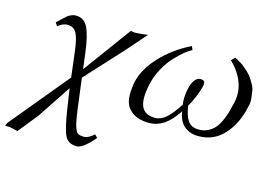

<svg xmlns="http://www.w3.org/2000/svg" viewBox="-119 -614 1410 1021"><g transform="rotate(15 586.0 -103.5)"><path d="M228 -254.9Q219.2 -326.2 203.6 -353Q188 -379.9 152.8 -379.9Q128.9 -379.9 102.1 -357.9L89.8 -376Q97.7 -382.8 112.8 -397.5Q127.9 -412.1 136 -419.2Q144 -426.3 157.5 -432.6Q170.9 -439 184.1 -439Q230.5 -439 251.5 -395.5Q272.5 -352.1 284.2 -258.8L294.9 -172.9L487.8 -436Q502.9 -432.1 509.8 -432.1Q520.5 -432.1 538.3 -433.8Q556.2 -435.5 568.8 -437L581.5 -439L487.8 -332L300.3 -127.9L323.2 50.8Q331.1 108.4 339.8 134.5Q348.6 160.6 359.1 166.7Q369.6 172.9 392.1 172.9Q416 172.9 446.3 145L461.9 161.1Q401.4 231.9 367.7 231.9Q320.3 231.9 302.2 195.1Q284.2 158.2 268.1 50.8L252 -57.1L130.4 126L43 234.9L-2 225.1L-27.8 224.1L-21 208L245.1 -113.8Z M1194.8 -206.1Q1174.8 -111.3 1119.1 -49.6Q1063.5 12.2 977.1 12.2Q933.6 12.2 901.9 -12.7Q870.1 -37.6 861.8 -92.8Q824.7 -37.1 787.6 -12.5Q750.5 12.2 707.5 12.2Q671.9 12.2 644.8 2.9Q617.7 -6.3 596.7 -28.3Q575.7 -50.3 571.3 -86.7Q566.9 -123 576.7 -176.8Q592.8 -251.5 659.2 -322.8Q725.6 -394 821.8 -441.9L830.6 -421.9Q814.5 -414.1 791.7 -395.8Q769 -377.4 741.2 -348.1Q713.4 -318.8 689.7 -275.1Q666 -231.4 655.8 -184.1Q638.2 -100.6 656.5 -61.3Q674.8 -22 730.5 -22Q762.2 -22 791 -47.1Q819.8 -72.3 856 -127.9Q849.1 -166.5 860.4 -217.8Q865.7 -244.1 879.4 -264.2Q893.1 -284.2 911.1 -284.2Q930.2 -284.2 934.3 -274.7Q938.5 -265.1 933.6 -247.1Q929.2 -227.1 915 -191.9Q900.9 -156.7 884.8 -130.9Q892.6 -75.2 912.1 -48.6Q931.6 -22 971.7 -22Q999 -22 1021 -33Q1043 -43.9 1057.9 -60.5Q1072.8 -77.1 1084.7 -103.5Q1096.7 -129.9 1103.8 -154.5Q1110.8 -179.2 1118.2 -211.9Q1142.1 -323.2 1042 -422.9L1061 -441.9Q1068.4 -438 1075.7 -434.1Q1083 -430.2 1095.5 -422.4Q1107.9 -414.6 1117.9 -406Q1127.9 -397.5 1141.1 -385Q1154.3 -372.6 1163.1 -359.4Q1171.9 -346.2 1181.6 -328.9Q1191.4 -311.5 1194.3 -293.2Q1197.3 -274.9 1199.5 -252.2Q1201.7 -229.5 1194.8 -206.1Z"/></g></svg>

Font: Linux Biolinum
Style: Italic
Weight: 400
Italic angle: -12°
Designer: Philipp H. Poll
Foundry: Philipp H. Poll
Version: Version 1.1.3 ; ttfautohint (v0.9)